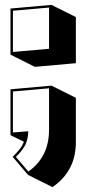

<svg xmlns="http://www.w3.org/2000/svg" viewBox="-20 -539 360 787"><path d="M23 -315V-504L191 -519L291 -469V-280L123 -265ZM33 -495V-326L181 -339V-508ZM32 104Q47 89 59 74.5Q71 60 78 42L23 15V-173L191 -188L291 -138V42Q291 104 266.5 150Q242 196 195 228L95 178ZM33 -164V4L96 -1Q95 38 79.5 62.5Q64 87 45 104L96 164Q136 137 158.5 94Q181 51 181 -8V-177Z"/></svg>

Font: Rampart One
Style: Regular
Weight: 400
Designer: Fontworks Inc.
Foundry: Fontworks Inc.
Version: Version 1.100